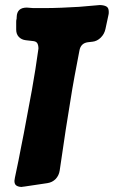

<svg xmlns="http://www.w3.org/2000/svg" viewBox="-20 -744 450 759"><path d="M73 -6H71L66 -5Q54 -5 45.5 -10Q37 -15 37 -29Q37 -32 39 -42L53 -109Q58 -136 63.5 -163Q69 -190 74 -216Q91 -304 106 -387.5Q121 -471 132 -552Q132 -565 127.5 -573Q123 -581 108 -582L82 -585Q65 -587 54.5 -598Q44 -609 44 -627V-657Q44 -664 45 -667Q46 -669 46 -677Q47 -714 86 -714L99 -713Q106 -712 112 -712Q118 -712 125 -712H151Q188 -712 223.5 -713.5Q259 -715 293 -717L374 -724Q389 -724 399.5 -719Q410 -714 410 -697Q410 -689 409 -686L397 -630Q393 -610 378.5 -595.5Q364 -581 345 -579H344Q340 -578 336 -578Q332 -578 327 -577Q299 -573 294 -544L275 -444Q265 -390 257.5 -341Q250 -292 240 -232L216 -70Q213 -50 200 -36.5Q187 -23 167 -20Z"/></svg>

Font: Bangerz 2
Style: Regular
Weight: 400
Designer: vernon adams
Foundry: Vernon Adams
Version: Version 2.10;December 28, 2023;FontCreator 13.0.0.2683 64-bi